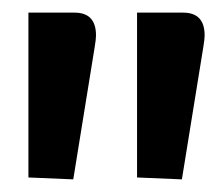

<svg xmlns="http://www.w3.org/2000/svg" viewBox="-20 -784 349 304"><path d="M132 -728Q132 -722 130 -710L96 -500L25 -503V-764H98Q132 -764 132 -728ZM304 -728Q304 -722 302 -710L268 -500L197 -503V-764H270Q304 -764 304 -728Z"/></svg>

Font: Voces
Style: Regular
Weight: 400
Designer: Ana Paula Megda, Pablo Ugerman
Foundry: Ana Paula Megda, Pablo Ugerman
Version: Version 1.100